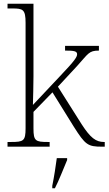

<svg xmlns="http://www.w3.org/2000/svg" viewBox="-20 -780 577 1021"><path d="M20 0H244V-25H236C169 -25 158 -30 158 -97V-185L259 -289L372 -107C434 -9 447 0 523 0H537V-25H533C490 -25 461 -47 415 -118L288 -319L390 -429C450 -495 452 -511 506 -511V-536H326V-511C370 -511 390 -509 390 -492C390 -477 379 -459 300 -376L155 -222C156 -267 158 -325 158 -374V-760H20V-735H46C102 -735 116 -730 116 -659V-98C116 -30 105 -25 38 -25H20ZM258 208V221H272C293 181 319 113 337 71V61H282C276 106 268 159 258 208Z"/></svg>

Font: Noto Serif Ethiopic ExtraLight
Style: Regular
Weight: 200
Designer: Monotype Design Team
Foundry: Monotype Imaging Inc.
Version: Version 2.102